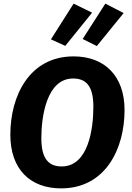

<svg xmlns="http://www.w3.org/2000/svg" viewBox="-20 -1022 729 1059"><path d="M667 -415C667 -604 556 -711 386 -711C142 -711 37 -493 37 -279C37 -89 146 17 317 17C561 17 667 -200 667 -415ZM320 -104C247 -104 208 -148 208 -260C208 -378 237 -589 383 -589C457 -589 495 -545 495 -433C495 -313 468 -104 320 -104ZM340 -769 488 -952 386 -1002 261 -805ZM514 -768 662 -950 561 -1002 436 -807Z"/></svg>

Font: Fira Sans OT
Style: Bold Italic
Weight: 700
Italic angle: -8°
Designer: Carrois Corporate & Edenspiekermann
Foundry: Carrois Corporate GbR & Edenspiekermann AG
Version: Version 2.001